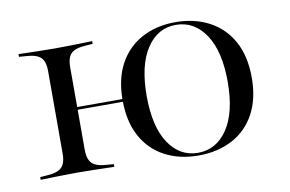

<svg xmlns="http://www.w3.org/2000/svg" viewBox="-55 -519 937 621"><g transform="rotate(-10 413.5 -208.0)"><path d="M119.4 -206.5V-341.9Q119.4 -375 104.8 -387.9Q90.3 -400.8 55.6 -402.4L34.7 -404V-412.9Q66.9 -412.1 95.6 -411.3Q124.2 -410.5 155.6 -410.5Q186.3 -410.5 215.3 -411.3Q244.4 -412.1 276.6 -412.9V-404L255.6 -402.4Q221 -400.8 206.5 -387.9Q191.9 -375 191.9 -341.9V-206.5ZM155.6 -2.4Q124.2 -2.4 95.6 -1.6Q66.9 -0.8 34.7 0V-8.9L55.6 -10.5Q90.3 -12.1 104.8 -25.4Q119.4 -38.7 119.4 -71V-206.5H191.9V-71Q191.9 -38.7 206.5 -25.4Q221 -12.1 255.6 -10.5L276.6 -8.9V0Q244.4 -0.8 215.3 -1.6Q186.3 -2.4 155.6 -2.4ZM551.6 11.3Q489.5 11.3 441.5 -14.1Q393.5 -39.5 366.9 -88.3Q340.3 -137.1 340.3 -207.3Q340.3 -277.4 366.9 -326.2Q393.5 -375 441.5 -400.8Q489.5 -426.6 551.6 -426.6Q614.5 -426.6 662.9 -400.8Q711.3 -375 737.9 -326.2Q764.5 -277.4 764.5 -207.3Q764.5 -137.9 737.9 -88.7Q711.3 -39.5 662.9 -14.1Q614.5 11.3 551.6 11.3ZM151.6 -202.4V-211.3H380.6V-202.4ZM551.6 2.4Q612.1 2.4 648.8 -52.4Q685.5 -107.3 685.5 -207.3Q685.5 -308.1 648.8 -362.9Q612.1 -417.7 551.6 -417.7Q491.9 -417.7 455.6 -362.9Q419.4 -308.1 419.4 -207.3Q419.4 -106.5 455.6 -52Q491.9 2.4 551.6 2.4Z"/></g></svg>

Font: Playfair 144pt SemiExpanded Light
Style: Regular
Weight: 300
Width: 6
Designer: Claus Eggers Sørensen
Foundry: Claus Eggers Sørensen
Version: Version 2.203